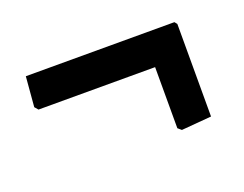

<svg xmlns="http://www.w3.org/2000/svg" viewBox="-47 -291 429 337"><g transform="rotate(-20 168.0 -122.0)"><path d="M301.9 -35.5 245.8 -30.8 239.3 -36.4V-150.5H21.5L15.9 -157L20.6 -213.1H298.1L301.9 -208.4Z"/></g></svg>

Font: Gurajada
Style: Regular
Weight: 400
Designer: Purushoth Kumar Guthula
Foundry: SiliconAndhra, USA.
Version: Version 1.0.3; ttfautohint (v1.2.42-39fb)